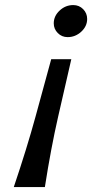

<svg xmlns="http://www.w3.org/2000/svg" viewBox="-20 -553 403 769"><path d="M185.1 -315.9H265.6Q241.7 -211.9 212.9 -85.9Q184.1 40 159.7 196.3H35.2Q87.9 40 122.3 -85.9Q156.7 -211.9 185.1 -315.9ZM329.1 -477.1Q329.1 -447.8 305.4 -426Q281.7 -404.3 251 -404.3Q227.5 -404.3 211.4 -420.7Q195.3 -437 195.3 -459.5Q195.3 -488.8 218.8 -510.7Q242.2 -532.7 273.4 -532.7Q296.9 -532.7 313 -516.4Q329.1 -500 329.1 -477.1Z"/></svg>

Font: Andika
Style: Italic
Weight: 400
Italic angle: -14°
Designer: Victor Gaultney, Annie Olsen, Julie Remington, Don Collingsworth, Eric Hays, Becca Hirsbrunner
Foundry: SIL International
Version: Version 6.101